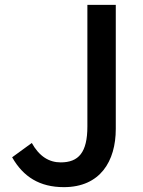

<svg xmlns="http://www.w3.org/2000/svg" viewBox="-20 -757 589 791"><path d="M243 14C393 14 457 -93 457 -226V-737H340V-236C340 -129 304 -88 230 -88C183 -88 142 -112 111 -168L30 -109C76 -28 144 14 243 14Z"/></svg>

Font: Noto Sans CJK TC Medium
Style: Regular
Weight: 500
Designer: Ryoko NISHIZUKA 西塚涼子 (kana, bopomofo & ideographs); Paul D. Hunt (Latin, Greek & Cyrillic); Sandoll Communications 산돌커뮤니
Foundry: Adobe
Version: Version 2.004;hotconv 1.0.118;makeotfexe 2.5.65603